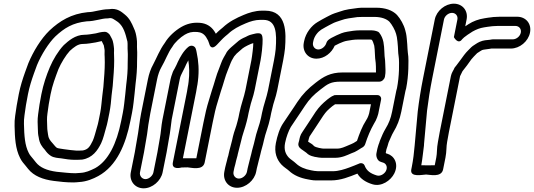

<svg xmlns="http://www.w3.org/2000/svg" viewBox="-20 -798 2904 1044"><path d="M451.4 -682C499.3 -682.7 530.7 -698 563.3 -698H565.3C567.3 -698 569.8 -698.3 571.3 -698.7C589.1 -702.8 598.7 -693.2 622 -677.8C652.4 -653 661.6 -617 672.9 -571.7C674.9 -556.5 672.7 -541 674.4 -518.4C675.9 -498.9 674.3 -479.6 674.3 -455C674.8 -415.7 671.9 -381.1 666.3 -336.8L661.3 -286.8C657.5 -254.7 654.3 -216.8 647.9 -185L638.9 -140C614.3 -16.4 568.3 77 497.2 116.4C469.9 129.8 447 140.4 417 142.1C408.2 142.7 397.7 143.5 389.4 144C353.7 143.9 323.9 139 288.3 136.1C234.4 129.1 197.4 112.6 175.6 85.3L162 68.3C150.4 53.7 142.3 46.2 136 32.8C115.2 -7.6 111.7 -59.7 110.2 -124.7C108.8 -152.8 115.9 -186.8 121.1 -226.3C124.6 -246.9 128 -265.6 132.1 -286C140.3 -327 151.4 -361.5 164 -397L181.3 -444.3C205.4 -502.3 245.3 -565.2 280.8 -599.8C329.9 -645.7 375.5 -674 451.4 -682ZM460.1 -732C459.5 -732 458.4 -732 457.6 -731.9C367 -723 304.3 -683.9 249.2 -632.2C202.7 -587.2 160.8 -518.4 134.2 -454.2C134.1 -454 133.9 -453.5 133.8 -453.1L116.2 -405C103 -367.9 91 -330.6 82.1 -286C77.9 -264.8 74.2 -245 70.7 -223.7C65.7 -185.2 57.6 -151.4 59.3 -113.2C60.7 -49.4 63.4 10.5 89.2 61.1C98.3 80.2 110.2 92 119.6 103.7L133.2 120.7C163.8 158.8 213.1 178.2 272.8 185.8C306.8 190.2 339.3 194 380.3 194C390.6 194 401.7 192.6 410.3 191.9C451.1 189.7 487.6 173.9 514.3 159.3C615.4 103.9 663.7 -13.5 688.9 -140L697.9 -185C705.2 -221.3 708.2 -259.3 712 -291.2L717 -341.2C722.5 -384.9 725.8 -423.9 725.3 -465C725.3 -486.6 727.1 -507.9 725.2 -531.6C724 -548.4 726.7 -566.9 723.2 -589.3C720.4 -607.7 717.3 -626.2 706.9 -646.9C696.5 -671.5 684.5 -698.6 657.8 -719.7C643.2 -731.1 618.6 -756.2 572.5 -748C527.3 -747.7 491.2 -732 460.1 -732ZM423 70C424.3 70 426.2 69.8 427.2 69.7C482.9 60.7 510.9 19.9 530 -19.3C542.6 -46.4 549.1 -77.4 555.9 -100.4C559.8 -112.9 563.3 -126.6 565.9 -140L574.9 -185C581.3 -216.7 584.6 -252.3 586.7 -279.5L592.8 -330C592.8 -330.3 592.9 -330.8 592.9 -331.1L595.9 -370.9C599.7 -414.4 602.2 -458.9 600.1 -500.6C598.9 -512.9 602 -527.7 598.5 -547.2C597.1 -555.8 596.3 -564.8 593.2 -575.2C589.9 -586.2 584.2 -594.7 577.6 -607.5C574.5 -613.7 564.4 -620.4 563.8 -620.8C560.2 -623.5 554.8 -625 550.8 -625L548.8 -625C531.2 -625 512.2 -619.4 500.8 -616.5C478.3 -613 457.9 -609 439.6 -609C388.4 -609 350.6 -574.3 328 -553.7C327.4 -553.2 326.6 -552.4 326.2 -552C296.9 -521.2 268.3 -473.7 250.9 -432.4C232 -387.5 216.1 -341.2 204.9 -285C197.7 -249.2 191.1 -209 187.4 -177.3C182.8 -144.2 185 -125.3 185.7 -100.7C185.9 -79.8 186.7 -66.5 190.6 -50.3C194.6 -17.5 209.6 1 224 16.7C233.1 29.8 242 40.2 256.7 49.7C272.8 60.1 298.6 61.4 310.9 62.8C334.4 67.1 363.4 71 384.8 71H400.8C408.6 71 416.7 70 423 70ZM533.1 -574.6C536.3 -568 539.3 -560.8 544.5 -551C545.6 -546.7 546.7 -538.7 548.3 -529.1C550 -520.5 547.4 -508.8 549.2 -487.4C550.9 -451.4 548.8 -407.4 545.1 -365.1L542.1 -325.5L536 -275C532.6 -246.8 530.7 -213.9 524.9 -185L515.9 -140C513.6 -128.1 510.8 -117.1 507.2 -105.6C499.7 -80 492.3 -49.6 484.4 -32.7C467.8 1.7 457.6 14.8 430.7 20C424.6 20.1 417.4 20.4 409.8 21H396C375.4 18.9 347 16.8 328.8 13.4C314.5 10.7 296.7 9.4 289.5 5.9C280.7 0 274.6 -9.9 265.5 -19.7C251.7 -34.7 243.1 -46.6 241.2 -66.2C239.4 -83.5 236.9 -86.8 236.6 -111.3C235.9 -139 234.1 -153.6 238 -180.8C241.6 -212.2 247.9 -249.9 254.9 -285C265.1 -336.3 280.3 -375.4 297.8 -422.1C311.9 -455.3 338.4 -498.5 359.4 -521.1C382 -541.6 403.6 -559 429.6 -559C455.3 -559 480.3 -564.3 500.1 -567.3C511.1 -568.9 522.6 -573.2 533.1 -574.6Z M974.5 62.7 1046.5 -298C1048.5 -308 1050.4 -320 1051.5 -327.9L1053.5 -338C1054.6 -343.4 1054.6 -348.6 1055.7 -354C1055.8 -354.6 1055.9 -355.4 1056 -355.8C1063.7 -415.8 1059.1 -467.7 1049.5 -512.1C1048.1 -520.7 1046.9 -525.2 1044.9 -531.4C1041.3 -547.4 1020.2 -556.5 1003.7 -542.7C977.2 -520.6 959.9 -488 947 -461.5L939.9 -445.6L930 -425.9C927.6 -420.8 920.8 -413 916 -395.7C913.9 -389.7 909.4 -377.8 907.3 -367L863.3 -147C856.5 -112.5 855.4 -77 848.6 -43C843.7 -18.5 840 10.2 836 30L814.2 139C810.4 158.4 789.4 176 770.9 176C752 176 737.5 157.9 741.2 139L763 30C767.2 8.9 771.2 -21.3 775 -40C782.6 -78.4 784.1 -110.8 790.8 -144C793.4 -157.3 795 -170.1 797.3 -182L834.3 -367C838.8 -389.9 847.7 -415.5 856.2 -430C880.4 -471.5 893.9 -512.6 916 -541.9C916.9 -543 917.9 -544.5 918.4 -545.5C930.6 -567.2 961.1 -595.4 984.3 -609.1C1004.7 -620.8 1021.4 -626.5 1052.7 -624.1C1073.9 -622.5 1089 -614 1100.9 -595.8C1110.6 -580.8 1114 -572.8 1118.2 -558.8C1118.2 -558.8 1126.1 -519.5 1159.8 -555C1175 -571 1190.9 -588.9 1204.5 -600.3L1220.1 -613.3C1220.7 -613.8 1221.4 -614.5 1221.8 -614.9C1246.5 -638.4 1278.8 -655.6 1316.5 -671.3C1340.9 -681.7 1367.8 -690 1394.8 -690H1411.8C1481.9 -690 1485.6 -619.6 1479 -530.6L1475.4 -502.4C1473.9 -491.9 1472 -480.8 1469.8 -470L1437.3 -307C1429.7 -268.7 1413.4 -227.5 1404.7 -184L1399.5 -158C1391.7 -118.9 1373.9 -79.8 1364.8 -34C1360.8 -14 1351.2 14.1 1346 40C1344 50.2 1340 60.1 1336.8 76C1334.5 87.6 1329.7 101.8 1326.6 117L1322.8 136C1318.9 155.5 1298.1 173 1279 173C1259.8 173 1245.9 155.6 1249.8 136L1254.2 114.3C1257.9 101.7 1261.5 87.7 1263.8 76C1266 65.1 1269.5 57.6 1271.2 49L1273 40C1276.7 21.3 1287.9 -14.7 1292.2 -36C1296.9 -59.5 1307.7 -87.5 1313.9 -110.1L1321.1 -136C1323.5 -144.5 1325.5 -153 1327.1 -161L1331.7 -184C1333.3 -191.6 1336.2 -201.2 1338.1 -211C1344.6 -243.7 1356.8 -269.4 1364.7 -309L1396.8 -470C1398.5 -478.6 1400 -487.6 1400.9 -495.9L1404.5 -523.8C1407 -543.2 1408.5 -577.5 1408 -584.7C1407.1 -602.6 1404.3 -617 1386.2 -617H1380.2C1375.6 -617 1369.9 -615.9 1366.4 -614.9L1352 -611.5C1331.4 -607 1321.4 -599.5 1315 -596.8C1299.6 -590.5 1281.4 -581 1268 -567.8C1256.6 -556.6 1217.3 -528.8 1208.6 -506.7L1196.6 -485.8C1183.7 -463.4 1179.6 -444.6 1171.8 -426.7C1155.5 -388.8 1145.5 -344.3 1132.9 -308.8C1132.7 -308.2 1132.5 -307.3 1132.3 -306.9C1122.7 -271.8 1109.7 -237 1099.9 -194.8C1095 -173.9 1090.5 -152.6 1086.2 -131L1047.5 62.7C1031.3 62.7 990.3 62.7 974.5 62.7ZM996.5 -298 920 85C911.2 129.3 967.5 112.7 967.5 112.7C975.7 112.7 990.4 111.7 999.8 112C1017.4 112.6 1083.6 132.2 1093 85L1136.2 -131C1140.4 -152.1 1144.8 -172.8 1149.6 -193.2C1158.3 -230.8 1170.7 -264.2 1181.2 -302.2C1194.4 -339.9 1205.5 -385.6 1218.3 -415.3C1227.9 -437.5 1231.7 -451.8 1240.3 -469L1253 -491C1257.4 -495.8 1261.7 -500.8 1266.7 -506.7C1273.7 -513.8 1285.7 -522.3 1299.3 -535.1C1310.5 -544.2 1344.3 -560.6 1357.2 -563.6C1357.1 -550.9 1355.9 -535.4 1353.9 -520.2L1350.3 -492.1C1349.4 -484.4 1348.3 -477.4 1346.8 -470L1314.7 -309C1307.3 -272 1290.8 -229.5 1281.7 -184L1277.1 -161C1275.8 -154.4 1274.2 -147.6 1272 -140L1265.1 -115C1256.6 -91.7 1247.4 -62.3 1242.2 -36C1238.9 -19.6 1227.7 16.4 1223 40L1221.6 47C1219.2 54 1215.8 66 1213.8 76C1212.8 81.4 1210.7 86.6 1209.6 92C1207.9 100.8 1205.7 106.5 1204.4 113L1199.8 136C1190.5 183 1221.2 223 1269 223C1316.7 223 1363.5 183 1372.8 136L1376.6 117C1378.7 106.8 1383.6 92.2 1386.8 76C1388.9 65.8 1392.8 55.9 1396 40C1400.2 19.2 1409.7 -8.6 1414.8 -34C1422.3 -71.6 1440.2 -111 1449.5 -158L1454.7 -184C1456.1 -191 1458.8 -199.5 1460.5 -208C1466.9 -240.1 1479.3 -266.7 1487.3 -307L1519.8 -470C1522.2 -481.9 1524.2 -493.5 1525.9 -505.6L1529.7 -534.7C1529.7 -535 1529.8 -535.7 1529.8 -536.1C1535.9 -617.3 1540.7 -740 1421.7 -740H1404.7C1367.6 -740 1332.6 -728.7 1304.6 -716.7C1265 -700.2 1224.9 -680.1 1191 -648L1176.2 -635.7C1168 -628.8 1162.1 -623.1 1153.7 -614.6C1151.3 -618.8 1148.6 -623.3 1145.5 -628.2C1127.7 -655.4 1100.5 -671.5 1066.4 -673.9C1026.3 -677.1 994.5 -667.7 965.2 -650.9C932.6 -631.7 896.9 -600.3 875.9 -564.4C848.2 -526.9 832.3 -484.3 812.8 -447.4C799.6 -424.6 789.8 -394.6 784.3 -367L747.3 -182C737.9 -134.5 733.7 -83.8 725 -40C720.7 -18.6 716.7 11.7 713 30L691.2 139C681.8 186.2 713.7 226 760.9 226C808.5 226 854.9 185.6 864.2 139L886 30C890.5 7.5 894.2 -21.1 898.6 -43C906 -80 909 -115.5 913.5 -147.7L957.3 -367C961.1 -386.4 965.6 -391.5 975.3 -412.1L985.2 -431.8C985.3 -432.1 985.5 -432.6 985.7 -432.9L992.7 -448.5C995.7 -454.7 999.7 -462.5 1003.9 -469.8C1009.3 -436 1011 -397.1 1005.5 -353.1C1004.7 -349.1 1003.8 -343.3 1003.2 -336.5L1001.3 -327C999.4 -317.6 998.5 -308.1 996.5 -298Z M2031.6 12 2026.8 36C2023.2 54.3 2033.7 77.1 2048.8 81.3C2055.7 84.3 2059.2 84.9 2063 86.1C2078.6 90.7 2089.6 109.1 2078.8 131C2071.1 146.8 2048.7 162.1 2028.8 156C1992.8 145.1 1972.9 129.8 1962.4 101.6C1959 92.3 1948.3 87.5 1937.2 89.7C1921.1 96.7 1894.4 107.2 1879.2 112.8C1854.6 121.9 1821.4 133 1789.4 133H1709.5C1700.5 132.2 1695.8 131.8 1689.1 131.2L1673.6 128.4C1637.4 122.1 1609.1 109.3 1590.4 91.5C1576.4 78.2 1559.2 68.1 1550.7 59.2C1532.7 39.8 1522.8 16.2 1530.2 -21C1536.8 -53.9 1549 -86.2 1561.5 -107.9C1582.6 -138.3 1600.9 -167.9 1620.7 -196.2L1638.1 -222.5C1663.5 -260.5 1685 -282.2 1723.1 -311.6C1762.6 -342.2 1778.6 -354 1832.7 -354H2042.7C2057.8 -354 2070.5 -368.3 2072.7 -379L2073.3 -382C2078.4 -407.7 2075.2 -426.3 2074.9 -448.7L2073.9 -469.1C2073.8 -470 2073.7 -471.3 2073.6 -472C2068.8 -497.5 2071.6 -535.7 2064.9 -569.3C2061.5 -586.1 2054.9 -604.1 2041.6 -620.7C2039 -623.9 2035.5 -626 2031.2 -627.3C2031.2 -627.3 2019.9 -631.5 2014 -631.9C2008.2 -632.9 2005.9 -633 2001.4 -633H1936.4C1911.7 -633 1887.2 -628.9 1869 -625.7C1844.4 -622 1826.1 -613.3 1810.3 -606.1L1790.3 -596.1C1779.9 -591.2 1759.4 -581 1754.9 -565.1C1749.4 -545.5 1729.7 -529 1710.6 -529C1692.1 -529 1678.1 -546.6 1682 -566L1683.8 -575C1689.2 -602.1 1708.8 -625 1726.5 -636.6C1738.8 -643.8 1759.9 -656.1 1770.2 -661.2L1786.4 -669.5C1799.9 -676.9 1812.7 -680.4 1834.3 -687.7C1859.2 -697.2 1889.3 -700.4 1923.3 -705.1C1935.9 -705.8 1943.4 -706 1952.9 -706H2015.9C2055 -706 2083.3 -694.4 2098 -679.3C2111.7 -663.9 2128.7 -633.3 2133.7 -613.8L2137.9 -596.6C2139.2 -588.7 2140.1 -581.3 2141.2 -571.8L2143.6 -544.1C2144.8 -530.6 2144.3 -511.2 2147.3 -494.1C2150.8 -475.2 2149.8 -441.9 2149.4 -415.7C2148.4 -385.8 2144.5 -348.6 2138.6 -318.7C2136.5 -312.2 2135.7 -309 2134.7 -304L2112.1 -191C2104.5 -152.9 2093.8 -126.8 2076.5 -98.4C2064.3 -78 2056.2 -58.7 2048.6 -39.8C2045.7 -33.6 2043.3 -25.8 2042.5 -22.4C2039.8 -13.8 2036.9 -9.7 2035.4 -2C2034.5 2.6 2032.5 7.4 2031.6 12ZM2092.2 -21C2092.4 -22.2 2093.1 -24.3 2094.5 -27.1C2104.5 -47.8 2109.1 -63 2119.1 -79.6C2139.5 -113 2153.5 -147.9 2162.1 -191L2184.7 -304C2185.4 -307.5 2187.4 -312.7 2188.3 -317C2195.4 -352.6 2199.2 -390.3 2200.3 -424.3C2200.8 -450.7 2202.5 -485 2197.6 -511.9C2195.8 -521.9 2195.8 -541.2 2194.4 -557.9L2192 -586.2C2190.6 -598.5 2190 -607.6 2187.9 -616.2L2183.4 -634.2C2175.9 -663.7 2157.3 -696 2138.7 -716.7C2113.8 -742.7 2074 -756 2025.9 -756H1962.9C1952 -756 1939.2 -756.4 1927.1 -754.7C1892.8 -750 1861.1 -747.6 1825.6 -734.3C1808.6 -728.6 1791.1 -724.2 1769.4 -712.5L1754.5 -704.8C1740.8 -698.1 1718.4 -684.8 1706.4 -677.8C1673.8 -658.6 1642.7 -619.4 1633.8 -575L1632 -566C1622.7 -519.4 1653 -479 1700.6 -479C1744.3 -479 1783.5 -510.9 1799.8 -549.3C1801.7 -550.4 1803.1 -551.1 1804.8 -551.9L1824.8 -561.9C1836.9 -567.4 1854.8 -574.6 1867.1 -576.3C1887.4 -579.9 1906.4 -583 1926.4 -583H1991.4C1995.3 -583 1999.1 -582.5 2002.1 -581.3C2007.5 -573.3 2010.3 -565 2014.9 -549.8C2019.5 -525.4 2017.2 -489.5 2023 -455.5L2024 -437.3C2024.1 -425.2 2024.5 -414.8 2024.4 -404H1842.7C1776.3 -404 1738.7 -381 1696.7 -348.4C1655.5 -316.6 1626.1 -287.2 1596.9 -243.5L1580 -217.8C1559.8 -189 1539.2 -156 1520.4 -129.2C1500.8 -101.1 1487.8 -59.2 1480.2 -21C1469.6 31.9 1485.4 70 1510.2 96.8C1524.5 111.8 1542.2 121.8 1551.3 130.5C1577 155 1613.4 170.4 1655.3 177.6L1671.6 180.6C1679.6 182.1 1689.1 183 1698.5 183H1779.5C1833.5 183 1879.1 163.5 1923.3 146C1940.6 175.1 1969.8 193.3 2005.3 204C2054.5 219.2 2105.3 183.1 2124 145C2149.9 92.5 2123.2 48.9 2086.2 37.9C2083.1 37 2081 36.5 2078.9 35.7C2078.4 34.6 2078 33.5 2077.6 32L2081.3 13.7C2084.6 3.3 2090 -9.8 2092.2 -21ZM2032.1 -281 1807.1 -281C1793 -281 1793.3 -277.7 1793.3 -277.7C1789 -276.3 1784.7 -274.6 1781.3 -272.2C1776.8 -269 1767.2 -263.1 1759.6 -256.7C1733 -234.5 1716.7 -218.9 1696.3 -189.8L1681.4 -167C1664.8 -140.1 1642.4 -109 1625.1 -81.6C1611.3 -63 1609.3 -46.2 1606.9 -34.8C1604.8 -28.2 1604.1 -25.7 1603.2 -21L1602.6 -18C1598.5 2.7 1620.8 14.7 1624.3 17.2C1632.3 22.9 1640.3 28 1645.5 32.3C1656.8 44.6 1671.6 50.4 1685.4 53.2C1690 55 1693.9 55.6 1698.7 56L1713.1 58.6C1718.5 59.6 1723.6 60 1729 60H1804C1839.7 60 1869.5 44.6 1889.1 36.2C1904.1 31.4 1914.9 25.7 1923.5 20.3L1945.6 6.5C1954.9 2.3 1962.6 -4.8 1965.6 -13.9C1979 -55.2 1994.4 -92 2013 -124.5C2021.1 -137.2 2025.8 -146.8 2030.8 -160.4L2036.1 -176.9C2036.4 -177.9 2036.8 -179.2 2036.9 -180L2052.1 -256C2054.9 -270.2 2044.6 -281 2032.1 -281ZM1656.6 -33C1658.4 -42 1661.9 -53.7 1663.6 -56.8C1664.3 -57.7 1665.3 -59 1666 -60.1C1682.9 -87 1704.1 -116.1 1723.3 -147L1737.2 -168.2C1753.8 -191.8 1760.5 -198.5 1786.8 -220.4C1790.7 -223.2 1797.3 -227.9 1801.8 -231L1997.1 -231L1987.2 -181.6L1982.7 -167.6C1979.8 -159.7 1976.2 -152.3 1970.9 -144.1C1949.1 -110.3 1934.5 -71.2 1921.1 -32L1903.4 -20.9C1893.5 -15.5 1887.9 -13.7 1878.5 -9.7C1853.8 0.7 1835.6 10 1814 10H1739C1736.5 10 1733.7 9.8 1731.4 9.4L1715.1 6.4C1705.9 4.7 1690.1 -0.3 1686.6 -4.7C1679.9 -13.1 1670.6 -18 1658.8 -25.5C1658.2 -26 1656.2 -27.3 1655.2 -28.1C1655.6 -29.3 1656.3 -31.3 1656.6 -33Z M2687.2 -657H2782.2C2802.7 -657 2815.9 -640.5 2811.9 -620.5C2807.9 -600.5 2788.1 -584 2767.6 -584H2659.6C2658.3 -584 2656.4 -583.8 2655.4 -583.7L2643.6 -581.8C2627.2 -579.9 2608.7 -579.9 2587.7 -570.4C2571.5 -563 2561.4 -554.2 2550.5 -547.8C2547.6 -546.1 2544.6 -543.5 2542.6 -541.3C2531 -528.5 2519.6 -520.1 2503.4 -498.7C2486.8 -474.9 2478 -464.6 2460.1 -440.3C2454.9 -433.9 2450.9 -430.1 2448.4 -422.3C2445.1 -415.3 2435.1 -401.3 2431.7 -384L2371 -80C2367.4 -62 2364 -43.1 2361.3 -26.5C2354.2 10.3 2357.3 33.8 2352.2 59L2343.9 100.6C2334 100.9 2322.2 101 2306.8 101C2292 101 2278.8 100.8 2270.8 100.6C2277.9 61.8 2280.2 28.9 2285.3 -6.4C2286 -11.4 2285.9 -13.7 2285.8 -16.3C2290.7 -76.6 2297.2 -135.4 2302.1 -196.4C2308.9 -251.7 2318.4 -312.5 2330.3 -372L2394.1 -692C2398 -711.2 2418.1 -728 2437.8 -728C2457.6 -728 2471 -711.2 2467.1 -692L2448 -596C2448 -596 2470.8 -552.9 2493.1 -584.8C2496.1 -589.1 2508.1 -599 2522.9 -609.2L2549.3 -626.4C2570.1 -638 2589.4 -645.7 2611.9 -649.2C2619.7 -650.1 2624.7 -651 2631.5 -652.3L2646.7 -654.2C2653.1 -655 2659.6 -656 2666 -656C2672.8 -656 2679.6 -657 2687.2 -657ZM2344.1 -692 2280.3 -372C2268 -310.5 2258.3 -248.5 2251.4 -191.6C2246.3 -128.5 2239.7 -69.6 2234.8 -8C2231.6 31.4 2226.5 72.8 2219.2 109L2216.4 123C2207.2 169.4 2279.8 151 2296.9 151C2314.5 151 2380.2 169.4 2389.4 123L2402.2 59C2409.2 24.1 2406 0.1 2411.5 -27.5C2414.4 -45.6 2417.4 -62 2421 -80L2481.6 -383.7C2482.7 -387 2489.7 -399.5 2494.7 -410.7C2514.4 -435.3 2524 -448.2 2543 -475.3C2551.9 -486.9 2559.9 -493.5 2574.4 -508.9C2586.7 -516.6 2596.8 -523.7 2601.1 -525.6C2607.1 -528.3 2623.2 -529.4 2641.4 -532.3L2651.7 -534H2757.6C2805.4 -534 2852.3 -572.5 2861.9 -620.5C2871.5 -668.5 2839.9 -707 2792.1 -707H2697.1C2689.2 -707 2683.9 -706.8 2674.7 -706C2666.4 -705.9 2659.2 -705.3 2649.7 -703.7L2634 -701.8C2627.4 -701 2622.5 -699.6 2615.2 -698.8C2582.3 -693.9 2551.6 -682.3 2528.2 -667L2509.8 -655L2517.1 -692C2526.6 -739.4 2495 -778 2447.8 -778C2400.6 -778 2353.6 -739.4 2344.1 -692Z"/></svg>

Font: Smoothie
Style: OutlineIt
Weight: 400
Foundry: Cannot Into Space Fonts
Version: Version 0.8